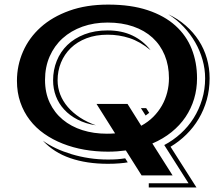

<svg xmlns="http://www.w3.org/2000/svg" viewBox="-20 -645 976 835"><path d="M53.7 -293.5Q53.7 -360.4 80.1 -420.7Q106.4 -481 157 -526.4Q207.5 -571.8 281.5 -598.4Q355.5 -625 450.2 -625Q549.3 -625 622.1 -600.8Q694.8 -576.7 742.7 -533.7Q790.5 -490.7 813.7 -432.1Q836.9 -373.5 836.9 -304.7Q836.9 -257.8 824.2 -215.3Q811.5 -172.9 786.9 -136.2Q762.2 -99.6 725.8 -70.3Q689.5 -41 642.6 -21L730.5 117.7H595.7L527.3 9.3Q508.8 11.7 489.3 13.2Q469.7 14.6 449.2 14.6Q396.5 14.6 346.7 5.9Q296.9 -2.9 252.9 -20.3Q209 -37.6 172.4 -63.2Q135.7 -88.9 109.4 -123.3Q83 -157.7 68.4 -200.2Q53.7 -242.7 53.7 -293.5ZM799.8 151.9 694.3 -14.2Q733.4 -34.7 766.1 -64.5Q798.8 -94.2 822.3 -131.6Q845.7 -168.9 858.9 -212.6Q872.1 -256.3 872.1 -304.7Q872.1 -345.2 860.8 -385Q849.6 -424.8 828.9 -460.9Q808.1 -497.1 778.6 -528.3Q749 -559.6 711.9 -583Q754.4 -563 787.8 -533.7Q821.3 -504.4 844.5 -468.5Q867.7 -432.6 879.6 -390.9Q891.6 -349.1 891.6 -304.7Q891.6 -255.4 879.2 -210.9Q866.7 -166.5 844.2 -128.7Q821.8 -90.8 790.5 -60.1Q759.3 -29.3 721.7 -6.8L834.5 170.4H627V151.9ZM175.8 -297.4Q175.8 -241.7 196.3 -198.2Q216.8 -154.8 252.9 -124.8Q289.1 -94.7 338.1 -79.1Q387.2 -63.5 444.8 -63.5Q462.9 -63.5 480.5 -64.9L399.9 -192.9H534.7L594.2 -98.1Q624 -114.3 646.5 -136.7Q668.9 -159.2 684.1 -185.8Q699.2 -212.4 707 -242.7Q714.8 -272.9 714.8 -304.7Q714.8 -359.9 696.3 -404.8Q677.7 -449.7 643.3 -481.2Q608.9 -512.7 559.3 -529.8Q509.8 -546.9 448.2 -546.9Q388.7 -546.9 338.6 -529.1Q288.6 -511.2 252.4 -478.5Q216.3 -445.8 196 -399.7Q175.8 -353.5 175.8 -297.4ZM210.9 -295.9Q210.9 -340.8 226.8 -380.4Q242.7 -419.9 272.9 -449.2Q303.2 -478.5 347.4 -495.6Q391.6 -512.7 448.2 -512.7Q509.3 -512.7 555.9 -490.5Q602.5 -468.3 634.8 -426.8Q588.9 -464.4 543.5 -479.2Q498 -494.1 448.2 -494.1Q396.5 -494.1 356 -478.5Q315.4 -462.9 287.6 -435.8Q259.8 -408.7 245.1 -372.6Q230.5 -336.4 230.5 -295.9Q230.5 -263.7 241.9 -234.1Q253.4 -204.6 275.1 -179.4Q296.9 -154.3 327.6 -134Q358.4 -113.8 397 -100.1Q352.1 -106.9 317.6 -124.8Q283.2 -142.6 259.3 -168.5Q235.4 -194.3 223.1 -226.8Q210.9 -259.3 210.9 -295.9ZM615.7 -174.8 628.9 -154.3 613.3 -142.6 592.8 -174.8ZM166.5 -33.2Q191.4 -15.1 223.1 -0.2Q254.9 14.6 291.3 25.6Q327.6 36.6 367.7 42.7Q407.7 48.8 449.2 48.8Q472.7 48.8 489.3 47.6Q505.9 46.4 524.4 43.5L535.6 61Q523.4 63.5 500.2 65.4Q477.1 67.4 449.2 67.4Q356.9 67.4 285.4 42.7Q213.9 18.1 166.5 -33.2Z"/></svg>

Font: Vast Shadow
Style: Regular
Weight: 400
Designer: Nicole Fally
Foundry: Nicole Fally
Version: Version 1.002